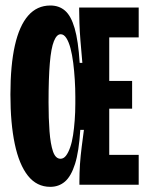

<svg xmlns="http://www.w3.org/2000/svg" viewBox="-20 -688 548 715"><path d="M167.3 7.8Q116.8 7.8 84 -33.6Q51.2 -75 35 -152Q18.8 -229 18.8 -335.8Q18.8 -445 35.4 -518.6Q52 -592.2 84.9 -629.8Q117.8 -667.5 167.5 -667.5Q200.2 -667.5 222.3 -648.2Q244.5 -629 258 -582.7Q271.5 -536.3 276.7 -453.8H286.7Q282.5 -499.8 279.6 -536.5Q276.7 -573.2 275.8 -601.8Q274.8 -630.3 274.8 -652V-660H386.8V0H275.7V-12Q275.7 -44.3 277.8 -76.3Q280 -108.3 284.2 -140.7Q288.3 -173 292.5 -204.5H279Q274 -123.5 259.4 -77.5Q244.8 -31.5 221.9 -11.8Q199 7.8 167.3 7.8ZM320.3 0V-111.3H496.5V0ZM205.3 -96.8Q216.8 -96.8 225.5 -107.9Q234.2 -119 241.2 -138.9Q248.2 -158.8 252.1 -184.6Q256 -210.3 258.2 -240.3Q260.5 -270.3 260.5 -301.8V-327.8Q260.5 -358.3 258.5 -390.8Q256.5 -423.2 252.7 -453.8Q248.8 -484.3 242.5 -508.2Q236.2 -532 227.1 -546.2Q218 -560.5 206 -560.5Q191.2 -560.5 180.8 -534.7Q170.3 -508.8 165.6 -453.1Q160.8 -397.3 160.8 -307Q160.8 -246.5 164.4 -199.1Q168 -151.7 177.3 -124.2Q186.7 -96.8 205.3 -96.8ZM320.3 -283.3V-386.5H472V-283.3ZM320.3 -548.7V-660H496.5V-548.7Z"/></svg>

Font: Bricolage Grotesque 96pt ExtraBold Condensed
Style: Regular
Weight: 800
Width: 3
Version: Version 1.001;gftools[0.9.33.dev8+g029e19f]